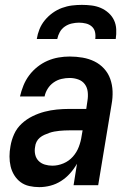

<svg xmlns="http://www.w3.org/2000/svg" viewBox="-20 -760 540 788"><path d="M141 8Q120 8 100 3.5Q80 -1 64.5 -12.5Q49 -24 38.5 -41Q28 -58 23.5 -77.5Q19 -97 19 -118Q19 -139 23 -160Q27 -185 38 -209.5Q49 -234 69 -252.5Q89 -271 113.5 -283Q138 -295 163 -301.5Q188 -308 213.5 -310.5Q239 -313 265 -313H334L339 -347Q342 -365 340 -383Q338 -401 328 -414.5Q318 -428 301 -434Q284 -440 266 -440Q249 -440 232 -436Q215 -432 200 -421.5Q185 -411 175.5 -395.5Q166 -380 163 -364H62Q67 -386 76 -408.5Q85 -431 99.5 -450.5Q114 -470 133.5 -485.5Q153 -501 175 -510.5Q197 -520 220 -524Q243 -528 266 -528Q293 -528 319 -523.5Q345 -519 367.5 -508Q390 -497 407 -478.5Q424 -460 432.5 -436Q441 -412 442 -385.5Q443 -359 438 -332L383 0H282L296 -88Q284 -67 267.5 -48.5Q251 -30 230.5 -17Q210 -4 187 2Q164 8 141 8ZM195 -80Q218 -80 240.5 -89.5Q263 -99 279 -117Q295 -135 303.5 -157.5Q312 -180 315 -202L319 -225H265Q254 -225 244 -224.5Q234 -224 223.5 -223Q213 -222 202.5 -220Q192 -218 182 -214.5Q172 -211 162 -206.5Q152 -202 143.5 -195Q135 -188 130 -178Q125 -168 124 -157Q121 -141 124.5 -125.5Q128 -110 138.5 -99.5Q149 -89 164 -84.5Q179 -80 195 -80ZM131 -600Q134 -620 142 -640Q150 -660 164 -677Q178 -694 196 -707Q214 -720 234.5 -727.5Q255 -735 275.5 -737.5Q296 -740 316 -740Q336 -740 356 -737.5Q376 -735 393.5 -727.5Q411 -720 425.5 -707Q440 -694 448 -677Q456 -660 457 -640Q458 -620 455 -600H371Q373 -615 370 -628.5Q367 -642 357 -651Q347 -660 333 -663.5Q319 -667 304 -667Q290 -667 274.5 -663.5Q259 -660 246 -651Q233 -642 225.5 -628.5Q218 -615 215 -600Z"/></svg>

Font: Iosevka SS04 Semibold Oblique
Style: Regular
Weight: 600
Italic angle: -9°
Monospace: yes
Designer: Belleve Invis
Foundry: Belleve Invis
Version: Version 19.0.0; ttfautohint (v1.8.4)